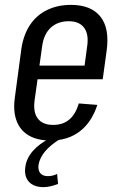

<svg xmlns="http://www.w3.org/2000/svg" viewBox="-20 -568 499 787"><path d="M187 8Q133 8 97.5 -13Q62 -34 47.5 -74Q33 -114 41 -169L68 -371Q77 -427 103.5 -466.5Q130 -506 173 -527Q216 -548 271 -548Q353 -548 391.5 -500Q430 -452 417 -359L401 -243H119L127 -299H341L322 -265L337 -376Q345 -427 325 -454Q305 -481 262 -481Q217 -481 188.5 -455Q160 -429 153 -380L122 -158Q115 -108 135 -82Q155 -56 198 -56Q238 -56 264 -78Q290 -100 303 -144L379 -138Q356 -67 307 -29.5Q258 8 187 8ZM158 199Q118 199 98 176.5Q78 154 84 115Q89 80 115 50.5Q141 21 183 0L223 4Q185 28 164 53.5Q143 79 138 107Q135 129 145 141.5Q155 154 176 154Q196 154 214 145L218 186Q205 191 189.5 195Q174 199 158 199Z"/></svg>

Font: Pathway Extreme Condensed
Style: Italic
Weight: 400
Width: 3
Italic angle: -8°
Version: Version 1.001;gftools[0.9.26]